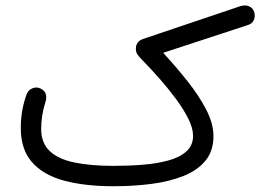

<svg xmlns="http://www.w3.org/2000/svg" viewBox="-20 -640 970 690"><path d="M54.7 -179.7Q54.7 -246.1 76.7 -303.7Q83.5 -317.9 97.9 -323.2Q112.3 -328.6 126 -321.8Q154.3 -307.6 143.1 -272.5Q127.9 -224.1 127.9 -177.2Q127.9 -125.5 159.4 -96.4Q190.9 -67.4 249 -55.7Q307.1 -43.9 387.7 -43.9Q442.9 -43.9 493.9 -48.1Q544.9 -52.2 585.7 -63.5Q626.5 -74.7 650.1 -96.2Q673.8 -117.7 673.8 -151.9Q673.8 -178.7 657.2 -212.4Q640.6 -246.1 613.3 -283.2Q585.9 -320.3 553.5 -357.2Q521 -394 489.3 -426.3Q479 -437 473.6 -444.8Q468.3 -452.6 468.3 -464.8Q468.3 -491.7 495.6 -500.5L843.3 -617.7Q861.8 -623.5 875.7 -617.2Q889.6 -610.8 894 -595.2Q897.9 -579.1 891.6 -566.7Q885.3 -554.2 870.1 -549.8L566.4 -450.2Q612.8 -399.9 654.1 -347.9Q695.3 -295.9 721.2 -245.8Q747.1 -195.8 747.1 -150.4Q747.1 -97.7 718.5 -62.7Q689.9 -27.8 639.9 -7.8Q589.8 12.2 525.1 20.8Q460.4 29.3 388.2 29.3Q285.6 29.3 210.9 9.3Q136.2 -10.7 95.5 -56.6Q54.7 -102.5 54.7 -179.7Z"/></svg>

Font: Mikhak-FD Regular
Style: FD-Regular
Weight: 400
Designer: Amin Abedi
Version: Version 3.2